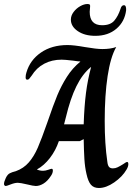

<svg xmlns="http://www.w3.org/2000/svg" viewBox="-72 -929 666 959"><path d="M360 -60Q352 -94 349.5 -135Q347 -176 346 -234L326 -224H222Q206 -177 177 -139.5Q148 -102 113 -83V-82Q127 -76 143 -76Q155 -76 169 -81Q183 -86 186 -86Q192 -86 192 -77Q192 -64 182 -50Q166 -25 146 -12.5Q126 0 107 0Q95 0 63 -8Q29 -16 17 -16Q2 -16 -18.5 -8Q-39 0 -43 0Q-47 0 -49.5 -3Q-52 -6 -52 -10Q-52 -21 -43 -40Q-34 -59 -22 -64Q-13 -69 7 -74Q46 -88 72 -118Q98 -148 117 -192Q136 -236 165 -319Q194 -404 214 -452.5Q234 -501 262 -545Q290 -589 329 -621V-622Q320 -622 294 -626Q252 -631 236 -631Q187 -631 148.5 -610.5Q110 -590 86 -551Q77 -539 73.5 -535Q70 -531 64 -531Q56 -531 56 -543Q56 -555 60 -567Q78 -629 132.5 -666.5Q187 -704 265 -704Q296 -704 352 -694Q410 -684 439 -684Q480 -684 508 -694V-693Q480 -644 465.5 -549Q451 -454 451 -325Q451 -210 464 -122Q466 -103 472.5 -95.5Q479 -88 492 -88Q504 -88 515.5 -93.5Q527 -99 543 -109Q558 -120 563 -120Q569 -120 569 -109Q569 -97 560 -82Q539 -46 498.5 -18Q458 10 422 10Q396 10 382 -6.5Q368 -23 360 -60ZM346 -308Q349 -399 357.5 -465Q366 -531 383 -594H382Q340 -560 309.5 -498Q279 -436 257 -343L248 -308ZM282 -831Q282 -851 295.5 -869Q309 -887 328.5 -898Q348 -909 365 -909Q374 -909 376.5 -905.5Q379 -902 378 -895Q376 -879 376 -870Q376 -803 438 -803Q479 -803 498.5 -825.5Q518 -848 530 -885Q535 -903 547 -903Q559 -903 558 -878Q551 -821 509.5 -785.5Q468 -750 404 -750Q351 -750 316.5 -773.5Q282 -797 282 -831Z"/></svg>

Font: Charm
Style: Bold
Weight: 700
Designer: Katatrad Aksorn Co.,Ltd.
Foundry: Cadson Demak Co.,Ltd.
Version: Version 1.001